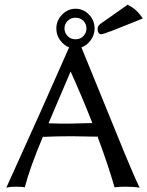

<svg xmlns="http://www.w3.org/2000/svg" viewBox="-20 -844 671 875"><path d="M305.2 -223.1Q233.9 -223.1 176.8 -220.2V-224.1Q116.7 -81.5 92.8 9.8Q80.6 6.8 48.8 6.8Q26.9 6.8 8.8 11.2Q178.2 -361.3 294.9 -627.9Q270 -638.2 253.4 -661.4Q236.8 -684.6 236.8 -713.9Q236.8 -751 263.2 -777.6Q289.6 -804.2 324.2 -804.2Q359.4 -804.2 385.3 -777.8Q411.1 -751.5 411.1 -713.9Q411.1 -685.1 393.8 -661.1Q376.5 -637.2 351.1 -627.9Q381.3 -555.7 442.1 -405Q502.9 -254.4 548.1 -145Q593.3 -35.6 616.2 11.2Q590.3 6.8 550.8 6.8Q519 6.8 502 9.8Q472.7 -93.3 422.9 -226.1V-221.2Q346.7 -223.1 305.2 -223.1ZM301.8 -280.8Q324.2 -280.8 400.9 -283.2Q352.5 -406.7 301.8 -518.1Q281.7 -471.2 243.9 -382.6Q206.1 -293.9 201.2 -282.2Q208.5 -282.2 225.8 -281.5Q243.2 -280.8 252 -280.8ZM324.2 -763.2Q301.8 -763.2 287.8 -748.5Q273.9 -733.9 273.9 -713.9Q273.9 -694.3 288.1 -679.7Q302.2 -665 324.2 -665Q346.2 -665 360.1 -679.7Q374 -694.3 374 -713.9Q374 -734.4 360.1 -748.8Q346.2 -763.2 324.2 -763.2ZM564 -824.2V-820.8Q602.5 -803.2 630.9 -759.8L481.9 -700.2V-701.2Q451.2 -688 439.9 -688Q433.6 -688 429.2 -694.3Q424.8 -700.7 424.8 -710Q424.8 -719.2 427.7 -724.9Q430.7 -730.5 439.9 -736.8Z"/></svg>

Font: Linear Smooth Low Contrast
Style: Regular
Weight: 500
Designer: Philipp H. Poll, Flanker
Foundry: Philipp H. Poll, reworked by Flanker
Version: Version 1.010 | FøM Fix